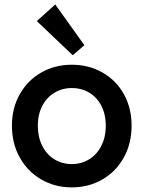

<svg xmlns="http://www.w3.org/2000/svg" viewBox="-20 -812 628 840"><path d="M32.2 -262.2Q32.2 -339.4 66.7 -400.1Q101.1 -460.9 160.9 -494.9Q220.7 -528.8 293.9 -528.8Q368.2 -528.8 428 -494.9Q487.8 -460.9 521.7 -400.4Q555.7 -339.8 555.7 -262.2Q555.7 -184.1 521.5 -122.6Q487.3 -61 427.5 -26.6Q367.7 7.8 293.9 7.8Q220.7 7.8 160.9 -26.6Q101.1 -61 66.7 -122.6Q32.2 -184.1 32.2 -262.2ZM442.9 -262.2Q442.9 -310.5 424.1 -347.9Q405.3 -385.3 371.3 -406Q337.4 -426.8 294.4 -426.8Q252 -426.8 218 -406.2Q184.1 -385.7 164.8 -348.4Q145.5 -311 145.5 -262.2Q145.5 -212.9 164.6 -174.6Q183.6 -136.2 217.5 -115.2Q251.5 -94.2 293.9 -94.2Q336.4 -94.2 370.4 -115.2Q404.3 -136.2 423.6 -174.6Q442.9 -212.9 442.9 -262.2ZM141.1 -719.7 221.7 -792.5 349.1 -614.3 298.3 -570.3Z"/></svg>

Font: Reddit Sans SemiBold
Style: Regular
Weight: 600
Designer: Stephen Hutchings
Foundry: Reddit
Version: Version 1.013